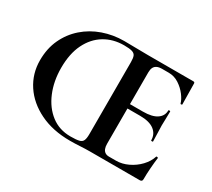

<svg xmlns="http://www.w3.org/2000/svg" viewBox="-123 -845 1177 1067"><g transform="rotate(30 466.0 -311.5)"><path d="M416 4Q306 4 223 -36.5Q140 -77 94.5 -146Q49 -215 49 -301Q49 -376 77 -436Q105 -496 154 -539Q203 -582 267 -604.5Q331 -627 402 -627Q439 -627 478 -626Q517 -625 554 -625H846Q855 -625 855 -616L857 -483Q857 -481 852 -480Q847 -479 846 -482Q840 -505 819.5 -532Q799 -559 769 -578.5Q739 -598 703 -598H661Q641 -598 628.5 -592Q616 -586 610 -574Q604 -562 604 -543V-85Q604 -66 609 -53.5Q614 -41 624 -34.5Q634 -28 649 -28H694Q732 -28 770 -46Q808 -64 836.5 -94Q865 -124 876 -159Q877 -162 882.5 -160.5Q888 -159 888 -157Q884 -128 881 -88.5Q878 -49 878 -15Q878 0 863 0H544Q513 0 480.5 2Q448 4 416 4ZM807 -223Q807 -264 776 -287.5Q745 -311 685 -311H550V-339H687Q746 -339 776 -359.5Q806 -380 806 -415Q806 -418 812 -418Q818 -418 818 -415Q818 -382 817 -363.5Q816 -345 816 -325Q816 -300 817.5 -276Q819 -252 819 -223Q819 -221 813 -221Q807 -221 807 -223ZM407 -18Q444 -18 462 -22.5Q480 -27 486 -41Q492 -55 492 -81V-544Q492 -570 486.5 -583Q481 -596 464 -601Q447 -606 413 -606Q343 -606 288.5 -573Q234 -540 203 -477Q172 -414 172 -323Q172 -238 201 -168.5Q230 -99 282.5 -58.5Q335 -18 407 -18Z"/></g></svg>

Font: Cormorant Light
Style: Regular
Weight: 300
Designer: Christian Thalmann (Catharsis Fonts)
Foundry: Catharsis Fonts
Version: Version 4.000